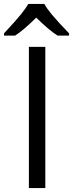

<svg xmlns="http://www.w3.org/2000/svg" viewBox="-48 -951 369 971"><path d="M98.1 0V-713.9H181.2V0ZM-27.8 -782.2Q34.2 -848.6 59.1 -879.9Q84 -911.1 95.2 -931.2H176.3Q187 -910.6 213.6 -878.2Q240.2 -845.7 301.3 -782.2V-771H243.2Q200.2 -797.9 135.3 -861.8Q68.8 -796.4 28.3 -771H-27.8Z"/></svg>

Font: CAA NEO Sans
Style: Regular
Weight: 400
Version: Version 1.10